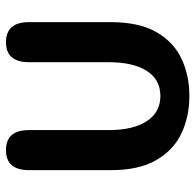

<svg xmlns="http://www.w3.org/2000/svg" viewBox="-26 -634 670 659"><g transform="rotate(-90 309.5 -304.0)"><path d="M310 10.5Q240 10.5 182.2 -16.5Q124.5 -43.5 90 -103Q55.5 -162.5 55.5 -259.5V-540Q55.5 -619 124.5 -619Q193 -619 193 -540V-267Q193 -182 223.8 -135.5Q254.5 -89 310 -89Q366 -89 396 -135.5Q426 -182 426 -267V-540Q426 -619 494.5 -619Q563.5 -619 563.5 -540V-259.5Q563.5 -162.5 529.5 -103Q495.5 -43.5 438 -16.5Q380.5 10.5 310 10.5Z"/></g></svg>

Font: Sono ExtraLight Monospace SemiBold
Style: Regular
Weight: 600
Version: Version 2.112